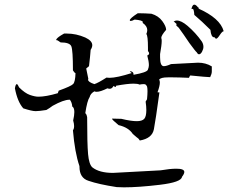

<svg xmlns="http://www.w3.org/2000/svg" viewBox="-20 -793 992 824"><path d="M512 11Q575 11 666.5 0Q758 -11 761 -34Q771 -47 771 -55Q771 -69 737 -69Q710 -69 669 -62L465 -51Q406 -51 376 -75Q362 -88 358 -131.5Q354 -175 354 -290Q351 -305 346 -307Q354 -361 365 -377Q368 -391 385 -401Q389 -399 395 -399Q411 -399 441 -414Q446 -412 451 -412Q461 -412 467 -424Q473 -420 476 -420Q478 -420 478 -423V-425Q527 -434 553 -434Q571 -434 579 -430Q589 -432 596 -432Q606 -432 607 -427Q613 -426 613 -401Q613 -388 611 -367L605 -357Q608 -336 608 -321Q608 -293 599 -283Q590 -273 567 -273Q542 -273 501 -283L462 -284Q461 -284 461 -283Q461 -279 489 -256Q532 -246 550 -218Q572 -199 573 -199Q574 -199 580 -190Q633 -199 640.5 -238.5Q648 -278 664 -395Q665 -395 665 -396L656 -397Q666 -424 666 -439Q666 -447 663 -451Q669 -461 701 -461H721Q745 -461 791 -459Q795 -469 797 -469H798Q868 -462 880 -462H882Q889 -476 889 -486V-508Q863 -524 830 -524L714 -518Q694 -509 683 -509Q667 -509 667 -547V-561Q674 -600 674 -617Q674 -624 673 -627L672 -630Q672 -641 693 -665Q693 -680 676.5 -702.5Q660 -725 630 -734Q601 -736 582 -736H571Q537 -714 537 -706Q537 -703 541 -703Q546 -703 558 -709Q593 -706 593 -698L592 -695Q612 -681 612 -664Q612 -656 608 -647Q615 -640 615 -588V-574Q620 -568 620 -564Q620 -558 612 -555Q619 -529 619 -513Q619 -505 614.5 -493.5Q610 -482 553 -472V-475Q553 -486 537 -488Q542 -480 546 -480H547Q481 -459 450 -459Q442 -459 437 -460Q401 -437 385 -432Q358 -441 358 -451L359 -455Q357 -468 350 -499L362 -509Q367 -551 369 -579Q376 -590 376 -599Q376 -618 346 -632Q307 -649 267 -649H255Q239 -640 232.5 -635Q226 -630 223 -626L220 -620L222 -621Q227 -621 240 -611Q279 -611 286 -594.5Q293 -578 293 -491Q299 -481 304 -479Q303 -442 294 -432.5Q285 -423 232 -404L228 -393Q177 -378 145 -378Q130 -378 108.5 -385.5Q87 -393 62 -418Q56 -432 52 -432Q47 -432 44 -414Q55 -356 80 -328Q117 -316 133 -316Q148 -316 179 -321Q193 -329 206 -339Q253 -365 278 -365H280Q289 -353 290 -336Q299 -331 299 -312Q299 -298 294 -276Q298 -262 298 -252Q298 -240 293 -234Q301 -138 321 -80V-78Q321 -29 360 -17Q403 -2 481 10ZM834 -560Q841 -560 847 -571Q853 -582 853 -592Q853 -604 846 -615Q820 -652 785 -682Q758 -705 739 -705Q733 -705 728 -702L725 -703Q725 -701 739 -689Q736 -688 736 -686Q736 -683 747 -674Q767 -647 793 -608Q821 -570 824 -569Q829 -560 834 -560ZM908 -627Q913 -627 923.5 -643Q934 -659 940 -659Q925 -715 830 -757Q835 -757 835 -758Q835 -759 830 -761Q821 -773 814 -773Q808 -773 804 -763Q802 -758 802 -756Q802 -754 803 -754L807 -755Q812 -755 814 -729Q846 -702 883 -665Q886 -633 899 -633H901Q904 -627 908 -627Z"/></svg>

Font: Xiaobo Songti 小帛宋体
Style: Regular
Weight: 400
Version: Version 1.501;March 17, 2024;FontCreator 14.0.0.2814 64-bit